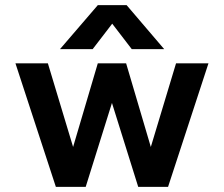

<svg xmlns="http://www.w3.org/2000/svg" viewBox="-20 -726 870 746"><path d="M360 -706H472L618 -535H492L416 -634L340 -535H213ZM40 -480H166L264 -155L360 -480H470L566 -155L664 -480H790L633 0H517L415 -326L313 0H197Z"/></svg>

Font: Prompt Medium
Style: Regular
Weight: 500
Designer: Katatrad Team
Foundry: CadsonDemak
Version: Version 1.000